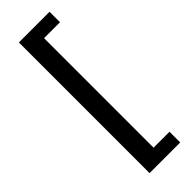

<svg xmlns="http://www.w3.org/2000/svg" viewBox="-318 -822 1014 1014"><g transform="rotate(-45 189.0 -315.0)"><path d="M101 173H330V93H211V-725H330V-803H101Z"/></g></svg>

Font: Source Han Sans Old Style Bold
Style: Regular
Weight: 700
Designer: Ryoko NISHIZUKA (kana & ideographs); Paul D. Hunt (Latin, Greek & Cyrillic); Wenlong ZHANG (bopomofo); Sandoll Communica
Foundry: Adobe Systems Incorporated
Version: Version 1.004;PS 1.004;hotconv 1.0.81;makeotf.lib2.5.63406